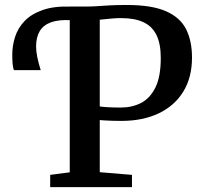

<svg xmlns="http://www.w3.org/2000/svg" viewBox="-20 -770 834 790"><path d="M186.5 0V-50.5L267 -61V-706L256.5 -724.5L267 -743H330.5Q358.5 -743 382 -744.8Q405.5 -746.5 433.2 -748Q461 -749.5 501.5 -749.5Q604.5 -749.5 663 -723.8Q721.5 -698 745.8 -649.8Q770 -601.5 770 -533Q770 -451 734 -392.8Q698 -334.5 632.8 -303.5Q567.5 -272.5 479.5 -272.5Q463 -272.5 444 -273Q425 -273.5 410.2 -274.5Q395.5 -275.5 390.5 -276V-61.5L523 -50.5V0ZM478 -327.5Q523 -327.5 560 -346.2Q597 -365 619.2 -409.5Q641.5 -454 641.5 -531.5Q641.5 -589.5 624 -625.5Q606.5 -661.5 570.5 -678.5Q534.5 -695.5 479 -695.5Q458 -695.5 442.2 -694Q426.5 -692.5 414 -691.2Q401.5 -690 390.5 -689V-332Q402.5 -330 425 -328.8Q447.5 -327.5 478 -327.5ZM37 -481.5Q33.5 -491.5 32 -507Q30.5 -522.5 30.5 -545Q30.5 -582.5 42.2 -618.8Q54 -655 81.2 -683.5Q108.5 -712 154.8 -728.5Q201 -745 269.5 -743L277 -715L269.5 -687Q220.5 -689.5 189.2 -678Q158 -666.5 143.2 -641.5Q128.5 -616.5 128.5 -578.5Q128.5 -559 133.5 -534.5Q138.5 -510 147.5 -481.5Z"/></svg>

Font: Merriweather 28pt SemiBold
Style: Regular
Weight: 600
Version: Version 2.100